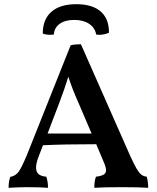

<svg xmlns="http://www.w3.org/2000/svg" viewBox="-20 -893 748 916"><path d="M687 3Q648 0 561 0Q468 0 430 3Q430 -31 438 -50Q463 -53 474.5 -60Q486 -67 486 -81Q486 -96 472 -127L439 -205Q284 -205 185 -200L165 -148Q152 -115 152 -93Q152 -73 164 -62.5Q176 -52 201 -50Q209 -26 209 3Q175 0 107 0Q78 0 21 3Q21 -28 29 -49Q55 -54 69.5 -74.5Q84 -95 109 -155L317 -677Q338 -682 366 -682L600 -152Q619 -110 631 -89.5Q643 -69 653.5 -60.5Q664 -52 680 -50Q687 -26 687 3ZM417 -256 352 -408Q325 -468 306 -527Q288 -469 265 -408L207 -256ZM344 -873Q420 -873 460 -838.5Q500 -804 500 -737Q478 -727 453 -727Q444 -727 439 -728Q433 -761 405 -779.5Q377 -798 334 -798Q291 -798 265 -779.5Q239 -761 237 -728Q231 -727 219 -727Q199 -727 184 -733Q184 -801 225.5 -837Q267 -873 344 -873Z"/></svg>

Font: Vollkorn SC SemiBold
Style: Regular
Weight: 600
Designer: Friedrich Althausen
Foundry: Friedrich Althausen
Version: Version 4.015